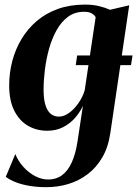

<svg xmlns="http://www.w3.org/2000/svg" viewBox="-20 -544 582 815"><path d="M301.5 -267.5 307.5 -308.5H542.5L536 -267.5ZM448.5 19.5Q440 79.5 414.8 123.2Q389.5 167 352.2 195.2Q315 223.5 270.2 237Q225.5 250.5 176.5 250.5Q139 250.5 106.8 245.2Q74.5 240 48.8 230.2Q23 220.5 4.5 206.5L45 110Q57.5 140.5 79.8 165Q102 189.5 129.5 203.8Q157 218 184.5 218Q218.5 218 243.2 199.8Q268 181.5 284.5 145.5Q301 109.5 309 56.5L332 -95Q319.5 -67.5 298.5 -43.5Q277.5 -19.5 247.8 -4.2Q218 11 180.5 11Q135.5 11 99 -10Q62.5 -31 40.8 -73.8Q19 -116.5 19 -181Q19 -234.5 32.2 -285Q45.5 -335.5 71.8 -379Q98 -422.5 136.5 -455.2Q175 -488 226.2 -506.2Q277.5 -524.5 341 -524.5Q373.5 -524.5 399.8 -518.2Q426 -512 447 -502.5L528.5 -521.5ZM386 -471Q381 -480.5 369.2 -487.2Q357.5 -494 337 -494Q297.5 -494 268.8 -472.8Q240 -451.5 220 -415.5Q200 -379.5 188 -336Q176 -292.5 170.5 -247.5Q165 -202.5 165 -163.5Q165 -130.5 170.2 -108.2Q175.5 -86 184.5 -73Q193.5 -60 205.2 -54.5Q217 -49 230 -49Q252 -49 274.2 -65.5Q296.5 -82 314 -107.8Q331.5 -133.5 339.5 -160.5Z"/></svg>

Font: Merriweather 120pt
Style: Bold Italic
Weight: 700
Italic angle: -7.8°
Version: Version 2.101